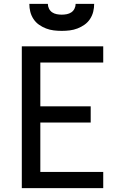

<svg xmlns="http://www.w3.org/2000/svg" viewBox="-20 -975 640 995"><path d="M93 0V-735H515V-651H189V-424H450V-340H189V-84H515V0ZM300 -815Q279 -815 258.5 -817.5Q238 -820 218.5 -827.5Q199 -835 182 -847Q165 -859 153.5 -876.5Q142 -894 137 -914Q132 -934 132 -955H228Q228 -942 234 -930Q240 -918 250.5 -911Q261 -904 274 -901.5Q287 -899 300 -899Q313 -899 326 -901.5Q339 -904 349.5 -911Q360 -918 366 -930Q372 -942 372 -955H468Q468 -934 463 -914Q458 -894 446.5 -876.5Q435 -859 418 -847Q401 -835 381.5 -827.5Q362 -820 341.5 -817.5Q321 -815 300 -815Z"/></svg>

Font: Iosevka Curly Medium Extended
Style: Regular
Weight: 500
Width: 7
Monospace: yes
Designer: Belleve Invis
Foundry: Belleve Invis
Version: Version 11.1.0; ttfautohint (v1.8.3)